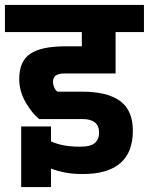

<svg xmlns="http://www.w3.org/2000/svg" viewBox="-30 -687 604 779"><path d="M185 -354Q185 -344 190 -332.5Q195 -321 203 -315H304Q406 -315 457.5 -277Q509 -239 509 -157Q509 -68 457.5 -24.5Q406 19 308 19H300Q235 19 177 -3V72H56V-174H177V-113Q225 -92 289 -92H300Q372 -92 372 -149Q372 -204 304 -204H129Q100 -227 74 -272Q48 -317 48 -366Q48 -439 93 -469Q138 -499 234 -499H302V-557H-10V-667H554V-557H439V-389H234Q209 -389 197 -381Q185 -373 185 -354Z"/></svg>

Font: Biryani ExtraBold
Style: Regular
Weight: 800
Designer: Dan Reynolds and Mathieu Reguer
Foundry: Dan Reynolds and Mathieu Reguer
Version: Version 1.004; ttfautohint (v1.1) -l 5 -r 5 -G 72 -x 0 -D la